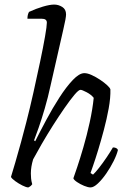

<svg xmlns="http://www.w3.org/2000/svg" viewBox="-20 -820 568 840"><path d="M104 0Q95 0 78 -8.5Q61 -17 46 -28Q31 -39 28 -46Q35 -68 47 -109.5Q59 -151 72 -198Q85 -245 95 -285Q111 -347 126.5 -416.5Q142 -486 155.5 -550Q169 -614 177 -660Q185 -706 185 -721Q185 -738 163 -738H100Q100 -756 107 -768Q137 -782 167.5 -791Q198 -800 217 -800Q236 -800 252.5 -789.5Q269 -779 269 -757Q269 -742 257 -691L201 -445Q190 -394 176 -346Q162 -298 149 -261Q136 -224 129 -206L134 -202Q155 -244 182.5 -295.5Q210 -347 240 -393.5Q270 -440 298.5 -470Q327 -500 349 -500Q363 -500 381.5 -491.5Q400 -483 418 -471Q436 -459 448.5 -447.5Q461 -436 463 -429Q464 -392 455.5 -345.5Q447 -299 434.5 -252Q422 -205 409.5 -164Q397 -123 387.5 -96Q378 -69 376 -63L387 -56Q397 -65 413.5 -86Q430 -107 446.5 -131.5Q463 -156 474 -175Q491 -175 496 -164Q491 -143 477 -115Q463 -87 445 -61Q427 -35 408.5 -17.5Q390 0 376 0Q365 0 348 -7Q331 -14 317 -23.5Q303 -33 301 -40Q305 -51 317.5 -88Q330 -125 345 -176.5Q360 -228 372.5 -285Q385 -342 390 -392Q379 -406 359 -416.5Q339 -427 332 -427Q324 -427 305.5 -405Q287 -383 262 -347Q237 -311 211 -270Q185 -229 162.5 -190Q140 -151 125 -123Q115 -90 115 -61Q115 -51 116 -39.5Q117 -28 121 -14Q119 -11 115.5 -7.5Q112 -4 104 0Z"/></svg>

Font: Texturina Extralight
Style: Italic
Weight: 200
Italic angle: -11°
Designer: Guillermo Torres Carreño
Foundry: Omnibus-Type
Version: Version 1.002; ttfautohint (v1.8.3)